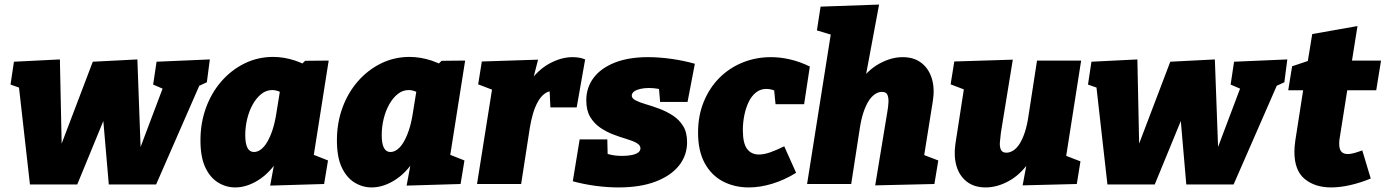

<svg xmlns="http://www.w3.org/2000/svg" viewBox="-20 -805 6062 840"><path d="M111 2 62 -432 77 -417 26 -435 41 -535 242 -545 251 -117H227L386 -535L581 -545L597 -109H575L698 -435L708 -410L650 -435L665 -535L898 -545L885 -445L839 -424L858 -444L663 2H456L422 -392L477 -385L318 2Z M1009 15Q969 15 934 -6.5Q899 -28 878 -73Q857 -118 857 -191Q857 -267 881 -333Q905 -399 948.5 -449Q992 -499 1050 -527.5Q1108 -556 1175 -556Q1223 -556 1272.5 -539.5Q1322 -523 1369 -487L1282 -507L1315 -539L1418 -540L1338 -33L1271 -160L1415 -103L1398 0L1162 7L1190 -145L1247 -253Q1236 -168 1198 -108Q1160 -48 1109.5 -16.5Q1059 15 1009 15ZM1091 -140Q1107 -140 1122 -151.5Q1137 -163 1149.5 -184.5Q1162 -206 1172 -236Q1182 -266 1188 -303L1210 -439L1241 -378Q1222 -395 1205 -403Q1188 -411 1171 -411Q1145 -411 1123.5 -394Q1102 -377 1086 -348.5Q1070 -320 1061.5 -285Q1053 -250 1053 -214Q1053 -177 1062.5 -158.5Q1072 -140 1091 -140Z M1606 15Q1566 15 1531 -6.5Q1496 -28 1475 -73Q1454 -118 1454 -191Q1454 -267 1478 -333Q1502 -399 1545.5 -449Q1589 -499 1647 -527.5Q1705 -556 1772 -556Q1820 -556 1869.5 -539.5Q1919 -523 1966 -487L1879 -507L1912 -539L2015 -540L1935 -33L1868 -160L2012 -103L1995 0L1759 7L1787 -145L1844 -253Q1833 -168 1795 -108Q1757 -48 1706.5 -16.5Q1656 15 1606 15ZM1688 -140Q1704 -140 1719 -151.5Q1734 -163 1746.5 -184.5Q1759 -206 1769 -236Q1779 -266 1785 -303L1807 -439L1838 -378Q1819 -395 1802 -403Q1785 -411 1768 -411Q1742 -411 1720.5 -394Q1699 -377 1683 -348.5Q1667 -320 1658.5 -285Q1650 -250 1650 -214Q1650 -177 1659.5 -158.5Q1669 -140 1688 -140Z M2067 0 2147 -504 2216 -381 2072 -436 2088 -536 2334 -544 2297 -399 2235 -288Q2251 -380 2291 -439Q2331 -498 2383 -526.5Q2435 -555 2485 -555Q2517 -555 2540 -545L2503 -335H2388L2384 -420L2405 -406Q2382 -409 2364 -396Q2346 -383 2333 -359.5Q2320 -336 2311.5 -306.5Q2303 -277 2298 -246L2260 0Z M2686 15Q2637 15 2585 8Q2533 1 2486 -12L2516 -195H2637L2639 -106L2614 -142Q2630 -133 2652 -128Q2674 -123 2702 -123Q2725 -123 2743 -126.5Q2761 -130 2771.5 -137.5Q2782 -145 2782 -156Q2782 -170 2765 -179.5Q2748 -189 2721 -197Q2694 -205 2663.5 -216.5Q2633 -228 2606 -246.5Q2579 -265 2562 -293.5Q2545 -322 2545 -366Q2545 -422 2577 -464.5Q2609 -507 2669.5 -531Q2730 -555 2815 -555Q2863 -555 2917 -547.5Q2971 -540 3020 -526L2988 -359H2868L2862 -430L2891 -406Q2879 -413 2859 -416.5Q2839 -420 2819 -420Q2798 -420 2781 -416Q2764 -412 2754.5 -405Q2745 -398 2744 -388Q2743 -375 2760.5 -366Q2778 -357 2805.5 -349Q2833 -341 2864 -329.5Q2895 -318 2923 -300Q2951 -282 2968.5 -254Q2986 -226 2986 -183Q2986 -125 2950.5 -80.5Q2915 -36 2848 -10.5Q2781 15 2686 15Z M3256 15Q3194 15 3143.5 -11Q3093 -37 3063.5 -90.5Q3034 -144 3034 -225Q3034 -299 3059 -360Q3084 -421 3127.5 -464.5Q3171 -508 3229 -531.5Q3287 -555 3353 -555Q3394 -555 3437 -545Q3480 -535 3523 -514L3498 -349H3373L3366 -419L3384 -402Q3357 -416 3333 -416Q3307 -416 3287.5 -400.5Q3268 -385 3255.5 -359Q3243 -333 3236.5 -301Q3230 -269 3230 -236Q3230 -178 3248.5 -153.5Q3267 -129 3300 -129Q3323 -129 3351 -139Q3379 -149 3411 -165L3463 -49Q3411 -17 3358 -1Q3305 15 3256 15Z M3809 6 3862 -315Q3866 -337 3867 -357Q3868 -377 3862.5 -390Q3857 -403 3838 -403Q3823 -403 3808 -393Q3793 -383 3780.5 -363.5Q3768 -344 3758 -314.5Q3748 -285 3742 -246L3704 0H3511L3618 -676L3640 -646L3554 -672L3570 -776L3826 -785L3754 -399L3679 -288Q3695 -380 3735 -439Q3775 -498 3827 -526.5Q3879 -555 3929 -555Q3979 -555 4011.5 -529.5Q4044 -504 4057 -460.5Q4070 -417 4061 -362L4019 -99L3935 -160L4085 -103L4068 0Z M4292 15Q4242 15 4209.5 -10.5Q4177 -36 4164.5 -79Q4152 -122 4160 -176L4201 -441L4215 -407L4139 -436L4155 -536L4411 -544L4359 -225Q4356 -203 4354.5 -183Q4353 -163 4359 -150Q4365 -137 4383 -137Q4398 -137 4413 -146.5Q4428 -156 4440.5 -175.5Q4453 -195 4463 -224.5Q4473 -254 4479 -294L4517 -540H4710L4641 -100L4619 -133L4707 -99L4691 0L4454 6L4482 -144L4542 -252Q4527 -161 4486.5 -101.5Q4446 -42 4394.5 -13.5Q4343 15 4292 15Z M4825 2 4776 -432 4791 -417 4740 -435 4755 -535 4956 -545 4965 -117H4941L5100 -535L5295 -545L5311 -109H5289L5412 -435L5422 -410L5364 -435L5379 -535L5612 -545L5599 -445L5553 -424L5572 -444L5377 2H5170L5136 -392L5191 -385L5032 2Z M5977 -24Q5931 -5 5886.5 5Q5842 15 5804 15Q5733 15 5688 -22Q5643 -59 5643 -141Q5643 -152 5644 -163.5Q5645 -175 5647 -190L5685 -434L5703 -410H5616L5633 -515L5731 -548L5698 -515L5721 -656L5919 -691L5891 -515L5879 -540H6022L6001 -410H5855L5878 -434L5841 -200Q5840 -196 5839.5 -189.5Q5839 -183 5839 -176Q5839 -152 5848.5 -141.5Q5858 -131 5877 -131Q5889 -131 5905 -135.5Q5921 -140 5940 -147Z"/></svg>

Font: Bitter Thin Black
Style: Italic
Weight: 900
Italic angle: -9°
Version: Version 3.020